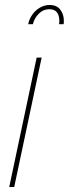

<svg xmlns="http://www.w3.org/2000/svg" viewBox="-20 -750 276 770"><path d="M127 -519H147L37 0H17ZM93 -653Q97 -673 109 -690.5Q121 -708 139.5 -719Q158 -730 179 -730Q208 -730 222 -711Q236 -692 236 -668Q236 -664 236 -660.5Q236 -657 235 -653H217Q217 -656 217.5 -659Q218 -662 218 -665Q218 -713 178 -713Q153 -713 135 -694.5Q117 -676 112 -653Z"/></svg>

Font: Raleway Thin
Style: Italic
Weight: 100
Italic angle: -12°
Designer: Matt McInerney, Pablo Impallari, Rodrigo Fuenzalida
Foundry: Matt McInerney, Pablo Impallari, Rodrigo Fuenzalida
Version: Version 4.026